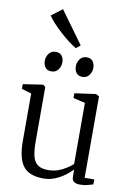

<svg xmlns="http://www.w3.org/2000/svg" viewBox="-108 -1084 798 1160"><g transform="rotate(10 291.0 -504.0)"><path d="M465.5 8.5Q442.5 8.5 429.5 -0.2Q416.5 -9 416.5 -33V-74.5Q398.5 -56 371.8 -36.2Q345 -16.5 312.2 -3Q279.5 10.5 242.5 10.5Q154.5 10.5 117.8 -37.2Q81 -85 81 -191.5V-482.5L21 -500V-529L136 -546.5H143.5L158 -536.5V-200.5Q158 -148 166.2 -113.2Q174.5 -78.5 196.8 -61.5Q219 -44.5 261.5 -44.5Q293.5 -44.5 321.5 -54.2Q349.5 -64 372 -78.8Q394.5 -93.5 410.5 -108V-482.5L337.5 -500V-529L462.5 -546.5H469.5L487.5 -536.5V-37H547L546 -6.5Q530 -1.5 510.5 3.5Q491 8.5 465.5 8.5ZM176.5 -635Q152 -635 139.8 -651.2Q127.5 -667.5 127.5 -691.5Q127.5 -716 142.2 -736Q157 -756 184 -756H185Q209.5 -756 221.8 -739.8Q234 -723.5 234 -700Q234 -675.5 219.2 -655.2Q204.5 -635 177.5 -635ZM367 -635Q342.5 -635 330.2 -651.2Q318 -667.5 318 -691.5Q318 -716 332.8 -736Q347.5 -756 374 -756H375Q400 -756 412 -739.8Q424 -723.5 424 -700Q424 -675.5 409.5 -655.2Q395 -635 368 -635ZM298.5 -799Q280 -809.5 253.2 -829.8Q226.5 -850 198.8 -875.2Q171 -900.5 148.5 -925Q126 -949.5 115.5 -967L182 -1017.5L325 -820.5L299.5 -799Z"/></g></svg>

Font: Merriweather 60pt Light
Style: Regular
Weight: 300
Version: Version 2.100